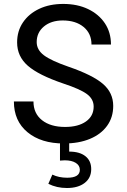

<svg xmlns="http://www.w3.org/2000/svg" viewBox="-20 -711 634 958"><path d="M49.3 -204.6H147Q147 -145 189.7 -111.3Q232.4 -77.6 304.7 -77.6Q370.1 -77.6 408.7 -104.7Q447.3 -131.8 447.3 -179.2Q447.3 -216.8 413.6 -241.7Q379.9 -266.6 295.4 -294.4Q171.9 -336.4 118.7 -383.1Q65.4 -429.7 65.4 -499.5Q65.4 -556.2 94.7 -599.4Q124 -642.6 175.8 -667Q227.5 -691.4 295.4 -691.4Q365.7 -691.4 419.4 -665.8Q473.1 -640.1 503.4 -594.7Q533.7 -549.3 533.7 -488.8H436.5Q436.5 -543.9 397.2 -576.4Q357.9 -608.9 293 -608.9Q235.4 -608.9 199.2 -578.9Q163.1 -548.8 163.1 -501Q163.1 -462.4 199 -435.3Q234.9 -408.2 322.3 -377.9Q442.9 -336.4 493.9 -292.2Q544.9 -248 544.9 -182.6Q544.9 -125.5 514.4 -83.3Q483.9 -41 428.7 -18.1Q373.5 4.9 298.8 4.9Q185.1 4.9 117.2 -51.3Q49.3 -107.4 49.3 -204.6ZM435.1 132.8Q435.1 176.8 402.3 201.9Q369.6 227.1 314 227.1Q262.7 227.1 221.2 206.1L241.2 160.2Q273.4 175.8 315.4 175.8Q378.4 175.8 378.4 136.2Q378.4 114.7 358.2 101.8Q337.9 88.9 302.7 88.9Q291 88.9 279.3 90.3V-0.5H325.2V45.4Q377.4 45.4 406.2 68.4Q435.1 91.3 435.1 132.8Z"/></svg>

Font: Estedad-FD Medium
Style: Regular
Weight: 500
Designer: Amin Abedi
Version: Version 7.3